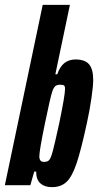

<svg xmlns="http://www.w3.org/2000/svg" viewBox="-37 -763 404 791"><path d="M112 -56H104L88 0H-17L139 -743H251L191 -457H199Q219 -518 274 -518Q313 -518 330 -498Q347 -478 347 -433Q347 -410 340 -360.5Q333 -311 321 -256Q297 -145 278.5 -90Q260 -35 237 -13.5Q214 8 177 8Q147 8 129.5 -7.5Q112 -23 112 -56ZM207 -255Q231 -371 231 -397Q231 -408 226.5 -411Q222 -414 211 -414Q199 -414 192 -409Q185 -404 179 -388Q171 -366 148 -254Q125 -142 125 -119Q125 -96 144 -96Q159 -96 166 -104Q173 -112 181 -142.5Q189 -173 207 -255Z"/></svg>

Font: Saira Ultra Condensed ExtraBold
Style: Italic
Weight: 800
Width: 1
Italic angle: -12°
Designer: Hector Gatti with collaboration of the Omnibus-Type team
Foundry: Omnibus-Type
Version: Version 1.001; ttfautohint (v1.8)